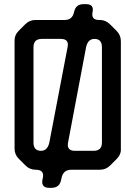

<svg xmlns="http://www.w3.org/2000/svg" viewBox="-20 -807 601 923"><path d="M103 -11Q123 9 152 9Q194 9 186 48L184 57Q177 96 217 96H227Q267 96 274 57L276 48Q284 9 323 9H460Q489 9 509 -11L541 -43Q563 -65 561 -93V-609Q561 -638 541 -658L509 -690Q488 -711 460 -711H456Q417 -711 425 -749Q433 -787 394 -787H381Q344 -787 336 -749Q328 -711 291 -711H151Q122 -711 102 -691L70 -659Q49 -638 50 -609V-93Q50 -64 70 -44ZM177 -82Q141 -82 141 -122V-580Q141 -620 181 -620H272Q313 -620 305 -581L217 -121Q208 -82 177 -82ZM340 -82Q300 -82 307 -121L394 -581Q403 -620 434 -620Q470 -620 470 -580V-122Q470 -82 430 -82Z"/></svg>

Font: WDXL Lubrifont TC
Style: Regular
Weight: 400
Designer: [WDXL Lubrifont] Copyright 2020-2022 (c) NightFurySL2001, Skr-ZERO; [ZCOOL QingKe HuangYou] Copyright 2018-2022 (c) The 
Version: Version 2.001;hotconv 1.1.1;makeotfexe 2.6.0